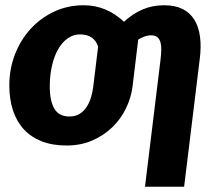

<svg xmlns="http://www.w3.org/2000/svg" viewBox="-20 -546 824 731"><path d="M681 165H532L591.5 -321.5Q593.5 -339 594 -355.2Q594.5 -371.5 591.2 -384Q588 -396.5 579.5 -404Q571 -411.5 555.5 -411.5Q542.5 -411.5 529.8 -406.8Q517 -402 505 -394.5Q506 -393.5 506 -393.5L484.5 -215.5Q479 -173.5 459.5 -133.2Q440 -93 407.8 -61.8Q375.5 -30.5 331.5 -11.2Q287.5 8 233 8Q179.5 8 138.8 -8Q98 -24 70.8 -53.5Q43.5 -83 29.5 -125.5Q15.5 -168 15.5 -220.5Q15.5 -283.5 37 -339Q58.5 -394.5 96.5 -436Q134.5 -477.5 186.2 -501.8Q238 -526 298.5 -526Q343.5 -526 382 -509.5Q420.5 -493 452 -463Q484 -493 521.8 -509.5Q559.5 -526 605 -526Q646.5 -526 675 -511.8Q703.5 -497.5 720 -470.8Q736.5 -444 741.5 -406.2Q746.5 -368.5 740.5 -321.5ZM244.5 -102.5Q268 -102.5 284 -113Q300 -123.5 310.5 -140Q321 -156.5 326.8 -176.5Q332.5 -196.5 335 -215.5L353.5 -368.5Q346.5 -391 329.2 -403Q312 -415 284.5 -415Q259 -415 237.8 -400Q216.5 -385 201.2 -358.2Q186 -331.5 177.8 -295.2Q169.5 -259 169.5 -217Q169.5 -161.5 187 -132Q204.5 -102.5 244.5 -102.5Z"/></svg>

Font: Lato Black
Style: Italic
Weight: 900
Italic angle: -7°
Designer: Lukasz Dziedzic
Foundry: tyPoland Lukasz Dziedzic
Version: Version 2.007; 2014-02-27